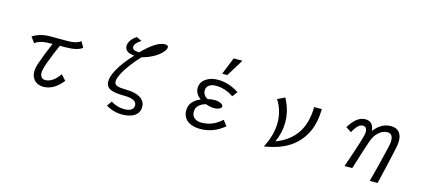

<svg xmlns="http://www.w3.org/2000/svg" viewBox="-69 -1535 5137 2308"><g transform="rotate(15 2500.0 -380.5)"><path d="M199.2 -504.9Q289.1 -564.9 417 -564.9H637.2Q742.7 -564.9 793.5 -606.9L835.4 -533.7Q784.2 -495.1 688 -488.3Q645 -484.9 557.1 -484.9Q427.7 -192.4 427.7 -117.2Q427.7 -85 442.4 -65.4Q459.5 -42 492.7 -42Q585.4 -42 668.5 -161.1L729 -94.7Q621.6 42 493.2 42Q408.7 42 368.2 -15.1Q339.8 -54.2 339.8 -107.4Q339.8 -152.8 362.8 -219.7Q398.9 -326.7 467.3 -484.9Q379.4 -484.4 331.1 -473.1Q287.1 -462.9 250 -436Z M1334 1Q1412.1 50.3 1501 50.3Q1548.3 50.3 1577.6 35.6Q1616.7 16.1 1616.7 -25.4Q1616.7 -105 1459 -106Q1340.3 -106.4 1288.1 -130.4Q1229.5 -156.7 1229.5 -225.1Q1229.5 -285.6 1278.8 -375Q1340.3 -486.8 1452.6 -603Q1331.5 -610.8 1331.5 -693.4Q1331.5 -724.6 1354 -759.8Q1378.9 -797.9 1423.8 -826.2L1489.7 -794.9Q1411.6 -747.1 1411.6 -700.2Q1411.6 -656.2 1498.5 -655.8Q1668.5 -830.1 1775.4 -830.1Q1815.9 -830.1 1815.9 -802.2Q1815.9 -769.5 1768.1 -723.6Q1689.9 -647.9 1538.6 -604Q1414.6 -469.7 1355 -360.8Q1314.9 -288.6 1314.9 -243.7Q1314.9 -206.1 1356 -193.4Q1389.6 -183.1 1464.4 -182.1Q1568.4 -180.7 1626.5 -149.9Q1703.6 -109.4 1703.6 -31.2Q1703.6 54.2 1624 93.3Q1572.3 119.1 1492.7 119.1Q1380.4 119.1 1290.5 62Z M2528.8 -666 2614.7 -879.9H2724.1L2592.3 -666ZM2689.9 -136.2 2742.2 -68.8Q2606.9 43.9 2445.3 43.9Q2357.4 43.9 2302.7 11.2Q2225.1 -35.2 2225.1 -128.9Q2225.1 -244.6 2359.9 -300.8Q2288.1 -352.1 2288.1 -423.3Q2288.1 -497.1 2354 -542.5Q2413.1 -583 2501 -583Q2636.2 -583 2764.2 -499L2715.3 -435.1Q2612.3 -506.8 2494.1 -506.8Q2450.2 -506.8 2420.9 -490.7Q2377.9 -466.8 2377.9 -418.5Q2377.9 -359.9 2438 -325.2Q2481 -337.4 2520 -337.4Q2574.2 -337.4 2607.4 -317.9Q2631.8 -303.7 2631.8 -286.1Q2631.8 -269 2607.9 -255.9Q2581.1 -241.2 2538.1 -241.2Q2489.7 -241.2 2436 -262.2Q2396.5 -251 2371.1 -233.9Q2316.9 -196.8 2316.9 -137.2Q2316.9 -79.1 2363.3 -51.3Q2393.1 -33.2 2439 -33.2Q2579.1 -33.2 2689.9 -136.2Z M3796.9 -564.9Q3792.5 -392.1 3735.4 -273.4Q3652.8 -102.5 3476.1 -19Q3380.9 25.9 3238.8 48.8Q3324.7 -115.2 3324.7 -269Q3324.7 -416.5 3245.6 -542L3335.9 -586.9Q3412.6 -447.8 3412.6 -294.9Q3412.6 -167 3356.9 -45.9Q3530.8 -111.3 3618.2 -247.1Q3697.8 -371.1 3700.7 -564.9Z M4236.3 24.9Q4303.2 -166 4349.1 -312.5Q4377 -401.4 4377 -434.6Q4377 -501 4324.7 -501Q4264.2 -501 4206.1 -388.2L4136.2 -432.1Q4180.7 -501 4217.8 -534.2Q4272.5 -583 4335 -583Q4434.6 -583 4445.3 -466.3Q4531.7 -583 4653.3 -583Q4730 -583 4765.1 -530.8Q4790.5 -493.7 4790.5 -432.6Q4790.5 -394 4776.9 -331.5Q4725.1 -95.2 4673.3 119.1H4575.2Q4622.1 -46.9 4689.9 -338.4Q4700.2 -382.3 4700.2 -411.6Q4700.2 -501 4629.4 -501Q4575.7 -501 4524.9 -457Q4477.1 -416 4451.7 -344.7Q4409.7 -226.6 4342.8 -6.3L4333 24.9Z"/></g></svg>

Font: BIZ UDPGothic
Style: Regular
Weight: 400
Designer: TypeBank Co., Ltd.
Foundry: Morisawa Inc.
Version: Version 1.051